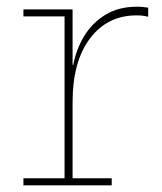

<svg xmlns="http://www.w3.org/2000/svg" viewBox="-20 -554 484 574"><path d="M197 -21H314V0H50V-21H173V-505H50V-526H197ZM423 -504Q416.5 -505.5 408.8 -506.8Q401 -508 388 -508Q301 -508 249 -439Q197 -370 197 -249L189 -360H199Q207.5 -406 231.5 -445.8Q255.5 -485.5 295 -509.8Q334.5 -534 390 -534Q400 -534 406.8 -533.2Q413.5 -532.5 423 -531Z"/></svg>

Font: Hepta Slab ExtraLight ExtraLight
Style: Regular
Weight: 250
Version: Version 1.102